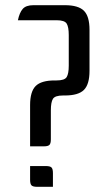

<svg xmlns="http://www.w3.org/2000/svg" viewBox="-20 -720 419 740"><path d="M184 0H123Q107 0 101.5 -5.5Q96 -11 96 -27V-80H157Q173 -80 178.5 -74.5Q184 -69 184 -53ZM96 -315Q96 -367 117.5 -388.5Q139 -410 191 -410H198Q229 -410 237 -423Q245 -436 245 -467V-585Q245 -616 237 -629Q229 -642 198 -642H49Q55 -671 67.5 -685.5Q80 -700 109 -700H230Q282 -700 303.5 -678.5Q325 -657 325 -605V-447Q325 -395 303.5 -373.5Q282 -352 230 -352H223Q192 -352 184 -339Q176 -326 176 -295V-183Q176 -167 170.5 -161.5Q165 -156 149 -156H96Z"/></svg>

Font: Rationale
Style: Regular
Weight: 400
Designer: Cyreal (www.cyreal.org)
Foundry: Cyreal (www.cyreal.org)
Version: Version 1.011